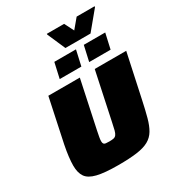

<svg xmlns="http://www.w3.org/2000/svg" viewBox="-247 -1241 1299 1405"><g transform="rotate(-30 402.5 -539.0)"><path d="M338 8Q223 8 160 -7.5Q97 -23 73 -58.5Q49 -94 49 -153Q49 -185 54 -227.5Q59 -270 69 -320L147 -688H413L328 -288Q322 -259 318.5 -239Q315 -219 315 -206Q315 -192 320 -185Q325 -178 336.5 -176.5Q348 -175 367 -175Q390 -175 403.5 -178Q417 -181 425.5 -192Q434 -203 440 -225.5Q446 -248 454 -288L539 -688H805L726 -320Q709 -240 693.5 -183Q678 -126 655.5 -88.5Q633 -51 595 -30Q557 -9 495 -0.5Q433 8 338 8ZM529 -752 558 -881H739L710 -752ZM280 -752 309 -881H492L463 -752ZM430 -928 364 -1079V-1086H510L550 -1007L616 -1086H768L767 -1079L642 -928Z"/></g></svg>

Font: Saira Expanded Black
Style: Italic
Weight: 900
Width: 7
Italic angle: -12°
Designer: Hector Gatti with collaboration of the Omnibus-Type team
Foundry: Omnibus-Type
Version: Version 1.101